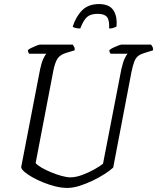

<svg xmlns="http://www.w3.org/2000/svg" viewBox="-20 -923 772 943"><path d="M311 0Q283 0 252.5 -7.5Q222 -15 192.5 -27Q163 -39 139 -52.5Q115 -66 100 -79Q85 -92 84 -102L177 -583Q184 -616 193 -635Q202 -654 208 -659H123Q122 -661 119.5 -665.5Q117 -670 117 -677Q122 -682 134.5 -688Q147 -694 159.5 -699Q172 -704 178 -704H337Q339 -701 343.5 -694Q348 -687 347 -676L304 -663Q275 -654 262.5 -635Q250 -616 242 -576L155 -122Q163 -112 183.5 -100Q204 -88 230.5 -77Q257 -66 282.5 -59Q308 -52 326 -52Q352 -52 384.5 -64Q417 -76 445 -92Q473 -108 486 -119L576 -583Q584 -618 592.5 -636Q601 -654 607 -659H523Q522 -661 519.5 -665.5Q517 -670 517 -677Q524 -683 536.5 -689Q549 -695 561 -699.5Q573 -704 577 -704H722Q724 -700 728 -694.5Q732 -689 732 -676L687 -662Q670 -657 658.5 -648Q647 -639 640 -621.5Q633 -604 626 -571L536 -100Q521 -86 494 -68.5Q467 -51 434.5 -35.5Q402 -20 370 -10Q338 0 311 0ZM374 -783Q361 -783 350 -786Q339 -789 337 -792Q353 -842 383.5 -872.5Q414 -903 466 -903Q517 -903 537 -872.5Q557 -842 552 -792Q546 -789 536.5 -786Q527 -783 516 -783Q518 -824 505.5 -839.5Q493 -855 460 -855Q425 -855 407.5 -839.5Q390 -824 374 -783Z"/></svg>

Font: Texturina Medium 12pt Thin
Style: Italic
Weight: 250
Italic angle: -11°
Version: Version 1.002